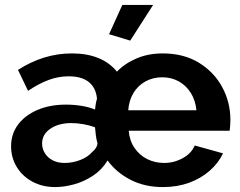

<svg xmlns="http://www.w3.org/2000/svg" viewBox="-20 -750 977 780"><path d="M204 10Q153 10 112.5 -11.5Q72 -33 48.5 -71Q25 -109 25 -156Q25 -206 53.5 -244Q82 -282 132.5 -303.5Q183 -325 248 -325Q280 -325 311 -320Q342 -315 366 -305Q367 -316 369 -327.5Q371 -339 374 -349Q370 -393 341 -416.5Q312 -440 259 -440Q217 -440 177 -425Q137 -410 94 -381L53 -466Q157 -533 272 -533Q334 -533 380 -514Q426 -495 455 -459Q488 -493 535.5 -513Q583 -533 641 -533Q726 -533 787.5 -495.5Q849 -458 882.5 -396.5Q916 -335 916 -262Q916 -252 915 -239.5Q914 -227 913 -219H503Q506 -179 526.5 -149Q547 -119 578.5 -103.5Q610 -88 647 -88Q687 -88 722.5 -107.5Q758 -127 771 -159L886 -127Q867 -87 831.5 -56Q796 -25 748 -7.5Q700 10 642 10Q568 10 510.5 -19.5Q453 -49 417 -98Q394 -60 357.5 -36Q321 -12 280.5 -1Q240 10 204 10ZM242 -88Q275 -88 306 -100Q337 -112 354 -132Q375 -149 376 -168Q372 -181 369.5 -199.5Q367 -218 366 -233Q344 -241 318.5 -245.5Q293 -250 270 -250Q218 -250 184.5 -227Q151 -204 151 -167Q151 -145 163 -126.5Q175 -108 195.5 -98Q216 -88 242 -88ZM778 -302Q774 -342 755.5 -372Q737 -402 707 -419Q677 -436 639 -436Q601 -436 570.5 -419Q540 -402 522 -372Q504 -342 501 -302ZM509 -585 423 -611 477 -730H602Z"/></svg>

Font: Raleway Thin
Style: Bold
Weight: 700
Version: Version 4.026